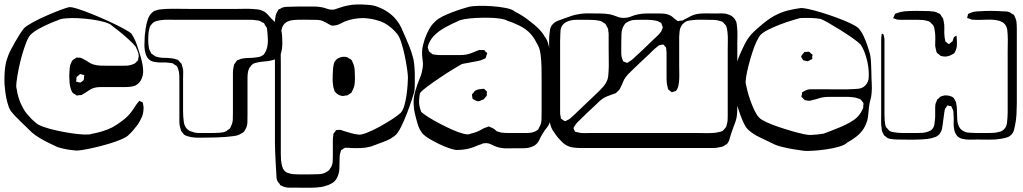

<svg xmlns="http://www.w3.org/2000/svg" viewBox="-44 -611 4701 882"><path d="M589 -39Q579 -26 568.5 -13.5Q558 -1 546 10Q537 19 512.5 29.5Q488 40 456 49.5Q424 59 391.5 66.5Q359 74 334.5 78Q310 82 301 80Q260 77 221 65Q206 58 184 47.5Q162 37 140 24Q118 11 103 -2Q81 -24 51.5 -52Q22 -80 5 -102Q-4 -117 -10 -139.5Q-16 -162 -19 -184Q-22 -206 -23 -221Q-24 -236 -23.5 -259Q-23 -282 -20 -304.5Q-17 -327 -11 -342Q-5 -362 5 -381Q15 -400 26 -419Q35 -435 45 -451Q55 -467 66 -481Q77 -492 106 -508Q135 -524 169.5 -539Q204 -554 233 -565Q262 -576 273 -578Q282 -580 311 -571Q340 -562 378.5 -546.5Q417 -531 455 -513.5Q493 -496 522 -480.5Q551 -465 560 -456Q579 -427 590 -389Q597 -369 603 -348Q609 -327 612 -306Q614 -293 613.5 -278.5Q613 -264 607 -250Q599 -230 578 -218Q568 -214 555 -212.5Q542 -211 530 -211H443Q429 -211 415 -211Q401 -211 387 -207Q375 -203 365.5 -196.5Q356 -190 345 -183Q342 -182 338.5 -179.5Q335 -177 332 -175Q329 -174 326 -174Q323 -174 321 -174Q313 -172 309 -172Q305 -174 302 -177Q299 -179 295.5 -180.5Q292 -182 290 -184Q289 -186 287.5 -189Q286 -192 285 -193Q281 -201 279.5 -209Q278 -217 276 -225Q275 -239 274.5 -253Q274 -267 275 -281Q276 -290 276.5 -300Q277 -310 281 -318Q283 -322 284.5 -326Q286 -330 288 -333Q290 -335 293.5 -337.5Q297 -340 299 -341Q301 -342 303 -343.5Q305 -345 306 -346Q308 -347 311.5 -346.5Q315 -346 317 -346Q319 -346 322.5 -346Q326 -346 328 -345Q331 -344 334 -342.5Q337 -341 340 -339Q351 -334 361.5 -326.5Q372 -319 384 -315Q401 -310 419.5 -309.5Q438 -309 455 -309H519Q529 -309 539 -309.5Q549 -310 559 -313Q563 -315 567 -316Q571 -317 574 -319Q578 -321 580.5 -324.5Q583 -328 586 -330Q587 -332 588 -332.5Q589 -333 590 -334Q590 -338 591 -340Q591 -344 592.5 -348Q594 -352 593 -356Q593 -360 592 -364Q591 -368 590 -371Q586 -383 579 -397Q567 -412 546.5 -430.5Q526 -449 505 -466Q484 -483 469 -494Q460 -503 435 -510Q410 -517 378 -521.5Q346 -526 313.5 -527.5Q281 -529 256 -526.5Q231 -524 222 -518Q207 -513 183 -502.5Q159 -492 135 -479Q111 -466 96 -451Q87 -442 77 -417Q67 -392 57.5 -359Q48 -326 41.5 -293Q35 -260 32 -235Q29 -210 33 -201Q35 -184 40 -167Q45 -150 52 -134Q57 -123 63.5 -111.5Q70 -100 78 -90Q88 -78 98.5 -67Q109 -56 122 -46Q131 -37 156.5 -28Q182 -19 216 -11.5Q250 -4 283.5 1Q317 6 342.5 7Q368 8 377 4Q400 0 425 -7.5Q450 -15 472 -26Q495 -39 519.5 -57.5Q544 -76 560 -98Q568 -108 574 -118Q580 -128 587 -137L595 -146Q596 -146 596 -147Q596 -148 597 -148Q598 -148 600.5 -146Q603 -144 604 -144Q606 -143 608.5 -142Q611 -141 612 -140Q613 -139 612.5 -137.5Q612 -136 613 -135Q614 -131 614 -128Q614 -125 615 -122Q616 -118 615.5 -114Q615 -110 615 -106Q614 -88 607 -72Q600 -56 589 -39ZM326 -232Q329 -234 334 -237.5Q339 -241 340 -244Q342 -247 342 -252Q342 -257 342 -260Q344 -262 343 -265Q342 -267 341 -266.5Q340 -266 338 -267Q336 -268 331 -269.5Q326 -271 324 -271Q323 -270 321 -268Q319 -266 317 -265Q316 -264 313 -261.5Q310 -259 308 -257Q307 -255 307 -251Q307 -247 307 -244Q307 -243 306 -240Q305 -237 306 -236Q307 -235 311 -235Q317 -232 326 -232Z M1251 -384Q1249 -375 1246.5 -365.5Q1244 -356 1236 -348Q1230 -342 1221.5 -339Q1213 -336 1205 -334Q1190 -330 1174.5 -329Q1159 -328 1143 -325Q1136 -324 1127.5 -321.5Q1119 -319 1114 -314Q1111 -312 1109 -308.5Q1107 -305 1105 -303Q1101 -299 1100 -296Q1099 -294 1098 -290.5Q1097 -287 1096 -284Q1093 -271 1093 -256.5Q1093 -242 1093 -228V-87Q1093 -69 1092.5 -49Q1092 -29 1081 -13Q1080 -11 1078.5 -8.5Q1077 -6 1075 -4Q1073 -2 1070 -1Q1067 0 1065 2Q1049 12 1030.5 14Q1012 16 994 18Q952 21 911 21Q892 21 872.5 21.5Q853 22 834 19Q826 17 817 14.5Q808 12 801 7Q799 5 797.5 2.5Q796 0 794 -2Q793 -4 791 -6Q789 -8 788 -10Q787 -13 786 -17Q785 -21 784 -24Q780 -37 780 -50.5Q780 -64 780 -77V-237Q780 -251 779.5 -266.5Q779 -282 774 -295Q773 -297 771.5 -301Q770 -305 768 -307Q767 -309 764 -310.5Q761 -312 759 -313L750 -320Q747 -321 743.5 -321Q740 -321 737 -322Q719 -325 700.5 -324Q682 -323 664 -327Q652 -329 643 -336Q636 -341 631.5 -349Q627 -357 625 -364Q619 -384 619.5 -406Q620 -428 621 -447Q622 -455 623 -463.5Q624 -472 625 -480Q628 -501 635.5 -523.5Q643 -546 662 -559Q664 -561 667 -561.5Q670 -562 672 -563Q683 -567 695 -568Q707 -569 719 -570Q742 -571 776.5 -570.5Q811 -570 833 -570H1041Q1059 -570 1077 -570.5Q1095 -571 1113 -570Q1122 -569 1131.5 -568.5Q1141 -568 1150 -566Q1159 -563 1171 -557Q1180 -551 1187.5 -542.5Q1195 -534 1202 -526Q1213 -515 1225.5 -503.5Q1238 -492 1245 -477Q1249 -470 1250 -462Q1251 -454 1252 -446Q1253 -431 1253 -416Q1253 -401 1251 -384ZM1184 -466Q1183 -471 1183 -475.5Q1183 -480 1181 -484Q1180 -487 1177.5 -490Q1175 -493 1173 -496Q1171 -502 1169 -504Q1168 -506 1165.5 -506.5Q1163 -507 1161 -508Q1158 -510 1155 -512Q1152 -514 1148 -515Q1144 -517 1140 -517Q1136 -517 1131 -518Q1121 -520 1111 -520Q1101 -520 1091 -520H766Q748 -520 729.5 -520.5Q711 -521 692 -518Q685 -517 675.5 -514.5Q666 -512 660 -507Q658 -506 656 -503.5Q654 -501 652 -499L645 -490Q644 -488 643.5 -484.5Q643 -481 642 -479Q639 -468 638 -456.5Q637 -445 637 -434Q637 -427 637 -420Q637 -413 638 -405Q639 -399 640 -392Q641 -385 644 -379Q646 -376 648 -371.5Q650 -367 652 -364Q654 -363 656.5 -361.5Q659 -360 661 -358Q663 -357 665.5 -355Q668 -353 670 -352Q672 -351 675 -350.5Q678 -350 680 -349Q691 -346 702.5 -345.5Q714 -345 725 -345Q736 -344 746 -343Q756 -342 766 -338Q768 -337 770.5 -337Q773 -337 774 -335Q776 -334 778.5 -330.5Q781 -327 783 -325L789 -319Q791 -317 791.5 -313Q792 -309 793 -306Q798 -293 797.5 -277.5Q797 -262 797 -248V-98Q797 -76 800.5 -50Q804 -24 826 -10Q828 -9 831.5 -8Q835 -7 838 -6Q853 0 870.5 0Q888 0 904 0Q918 0 933 0Q948 0 962 -1Q970 -2 978.5 -3Q987 -4 994 -8Q997 -9 1001 -13Q1003 -15 1007 -17Q1011 -19 1012 -21Q1014 -23 1015 -26Q1016 -29 1017 -31Q1025 -46 1025.5 -64Q1026 -82 1026 -98V-245Q1026 -259 1026 -274.5Q1026 -290 1029 -304L1032 -316Q1034 -318 1035.5 -320Q1037 -322 1038 -324Q1040 -326 1041.5 -329Q1043 -332 1045 -333Q1047 -336 1052 -336Q1063 -342 1075 -343Q1090 -345 1105.5 -345Q1121 -345 1136 -348Q1141 -348 1149 -350Q1153 -352 1158.5 -354.5Q1164 -357 1167 -360Q1170 -363 1172 -367Q1179 -377 1182 -389Q1187 -407 1186.5 -426.5Q1186 -446 1184 -466Z M1852 -351Q1856 -340 1858.5 -318Q1861 -296 1861.5 -271Q1862 -246 1861.5 -223.5Q1861 -201 1859 -189Q1856 -178 1847 -150.5Q1838 -123 1825.5 -90.5Q1813 -58 1799.5 -30.5Q1786 -3 1775 8Q1753 28 1718 40.5Q1683 53 1660 62Q1638 68 1615 69Q1592 70 1569 69Q1564 68 1559 68Q1554 68 1549 68Q1548 68 1545.5 67.5Q1543 67 1541 68Q1538 69 1535 71Q1532 73 1530 75Q1529 76 1526.5 76.5Q1524 77 1523 79Q1522 80 1521.5 83.5Q1521 87 1520 89Q1517 97 1516.5 105Q1516 113 1516 121Q1516 142 1515 164.5Q1514 187 1504 206Q1496 222 1480.5 231Q1465 240 1448 244Q1433 249 1407 250.5Q1381 252 1355 251.5Q1329 251 1314 251Q1300 251 1284.5 251Q1269 251 1255 245Q1253 243 1249 242Q1245 241 1243 239Q1242 237 1240.5 234Q1239 231 1237 230Q1236 228 1233.5 225Q1231 222 1230 220Q1226 211 1226 200.5Q1226 190 1225 181Q1224 166 1222.5 139.5Q1221 113 1220 86.5Q1219 60 1219 45V-456Q1219 -473 1218.5 -491Q1218 -509 1220 -526Q1221 -534 1223 -541.5Q1225 -549 1229 -556Q1231 -558 1232 -561Q1233 -564 1234 -566Q1236 -568 1239 -569Q1242 -570 1244 -571Q1247 -574 1253 -576Q1261 -579 1270.5 -579.5Q1280 -580 1288 -580Q1308 -581 1328 -581Q1348 -581 1367 -581Q1381 -581 1396.5 -581Q1412 -581 1426 -579Q1442 -577 1458 -571Q1474 -565 1490 -567Q1495 -568 1499.5 -570Q1504 -572 1509 -573Q1520 -577 1532 -580.5Q1544 -584 1556 -586Q1571 -590 1597.5 -590.5Q1624 -591 1650.5 -588.5Q1677 -586 1692 -579Q1715 -571 1738.5 -555Q1762 -539 1778 -518Q1791 -502 1799.5 -483.5Q1808 -465 1816 -446Q1826 -424 1836 -399Q1846 -374 1852 -351ZM1797 -93Q1807 -104 1813.5 -126.5Q1820 -149 1823.5 -174.5Q1827 -200 1828.5 -222Q1830 -244 1830 -255Q1830 -266 1826 -294.5Q1822 -323 1815 -356.5Q1808 -390 1798.5 -418.5Q1789 -447 1778 -458Q1769 -469 1758 -479Q1747 -489 1735 -497Q1716 -510 1691 -517Q1675 -522 1659 -524.5Q1643 -527 1626 -528Q1580 -528 1539 -512Q1530 -508 1520 -502.5Q1510 -497 1500 -495Q1496 -494 1489 -493.5Q1482 -493 1478 -494Q1473 -496 1468 -499Q1461 -503 1454 -507Q1447 -511 1440 -514Q1429 -519 1416 -519.5Q1403 -520 1392 -520Q1370 -520 1348 -520.5Q1326 -521 1304 -519Q1290 -518 1277 -512Q1264 -506 1256 -493Q1255 -492 1254 -489Q1253 -486 1252 -484Q1248 -471 1247 -459Q1246 -447 1246 -434Q1245 -412 1245.5 -377Q1246 -342 1246 -319V68Q1246 81 1246 95.5Q1246 110 1247 124Q1248 139 1253 155.5Q1258 172 1272 181Q1274 182 1276.5 182.5Q1279 183 1281 184Q1292 188 1302.5 189Q1313 190 1326 190H1382Q1402 190 1422.5 189Q1443 188 1459 177Q1461 175 1464 173.5Q1467 172 1468 171Q1472 165 1473 162Q1475 160 1476.5 157.5Q1478 155 1479 153Q1484 142 1484.5 129Q1485 116 1485 105V33Q1485 28 1485.5 22.5Q1486 17 1487 12Q1487 6 1488 4Q1489 1 1491.5 -1.5Q1494 -4 1495 -6Q1496 -7 1497.5 -9.5Q1499 -12 1500 -13Q1501 -14 1504 -13.5Q1507 -13 1508 -14Q1511 -14 1514.5 -14.5Q1518 -15 1520 -14Q1523 -14 1526.5 -12.5Q1530 -11 1533 -10Q1550 -5 1566.5 0Q1583 5 1601 7Q1612 10 1639.5 -0.5Q1667 -11 1699 -28.5Q1731 -46 1758.5 -64Q1786 -82 1797 -93ZM1575 -327Q1582 -314 1584 -300.5Q1586 -287 1586 -273Q1587 -255 1586 -234.5Q1585 -214 1576 -197Q1575 -195 1573.5 -191.5Q1572 -188 1570 -185Q1569 -184 1566 -182.5Q1563 -181 1561 -179Q1559 -178 1556.5 -176Q1554 -174 1552 -173Q1549 -172 1541 -172Q1535 -170 1530 -170Q1507 -172 1493 -192L1490 -202Q1487 -210 1486 -219.5Q1485 -229 1484 -240Q1484 -254 1484.5 -268.5Q1485 -283 1486 -298Q1487 -305 1488.5 -313Q1490 -321 1493 -327Q1501 -341 1518 -347Q1535 -353 1551 -348Q1553 -347 1555.5 -345.5Q1558 -344 1560 -342Q1566 -340 1569 -337Q1571 -336 1572.5 -332.5Q1574 -329 1575 -327Z M2119 69Q2103 74 2086 76Q2069 78 2052 78Q2041 77 2020 70Q1999 63 1975 51.5Q1951 40 1930 27.5Q1909 15 1898 4Q1882 -16 1874.5 -41.5Q1867 -67 1862 -89Q1856 -115 1856 -143Q1856 -166 1864 -193.5Q1872 -221 1881 -243Q1886 -254 1890 -266Q1894 -278 1896 -291Q1901 -313 1897.5 -334Q1894 -355 1895 -377Q1896 -391 1899.5 -404.5Q1903 -418 1907 -431Q1915 -454 1926.5 -475.5Q1938 -497 1957 -514Q1968 -525 1989 -535.5Q2010 -546 2034 -555Q2058 -564 2079 -570.5Q2100 -577 2111 -580Q2122 -583 2151.5 -584Q2181 -585 2216.5 -582.5Q2252 -580 2281.5 -574Q2311 -568 2322 -557Q2341 -548 2358.5 -536.5Q2376 -525 2392 -512Q2411 -498 2428.5 -481Q2446 -464 2458 -443Q2471 -428 2477 -399.5Q2483 -371 2485.5 -342.5Q2488 -314 2488 -299V-108Q2488 -94 2487.5 -79Q2487 -64 2482 -50Q2477 -35 2466.5 -22.5Q2456 -10 2448 4Q2440 17 2433 32.5Q2426 48 2412 57Q2408 60 2402 62Q2396 64 2391 66Q2378 70 2362 70Q2346 70 2332 70Q2310 70 2287 70.5Q2264 71 2242 65Q2227 60 2212.5 52.5Q2198 45 2181 47Q2177 47 2174 48Q2171 49 2168 51Q2155 55 2143.5 60Q2132 65 2119 69ZM2427 -403Q2420 -417 2412 -430.5Q2404 -444 2393 -456Q2372 -479 2340.5 -494Q2309 -509 2286 -516Q2277 -522 2254 -525.5Q2231 -529 2201.5 -529.5Q2172 -530 2142.5 -528.5Q2113 -527 2090 -523Q2067 -519 2058 -513Q2036 -504 2002 -485.5Q1968 -467 1947 -444Q1940 -436 1934 -426.5Q1928 -417 1924 -406Q1924 -404 1923 -401Q1922 -398 1921 -396Q1921 -392 1922.5 -388Q1924 -384 1925 -381Q1925 -380 1925.5 -378Q1926 -376 1930 -372Q1933 -370 1936.5 -367Q1940 -364 1943 -362Q1949 -360 1957.5 -359.5Q1966 -359 1972 -358H2035Q2050 -358 2065.5 -358Q2081 -358 2096 -360Q2106 -362 2115.5 -365Q2125 -368 2134 -372Q2139 -374 2145.5 -377Q2152 -380 2157 -381Q2159 -382 2162 -381.5Q2165 -381 2168 -381Q2170 -381 2173.5 -381.5Q2177 -382 2179 -381Q2184 -379 2186 -374Q2188 -373 2191 -370.5Q2194 -368 2194 -366Q2194 -365 2193 -362.5Q2192 -360 2191 -358Q2190 -356 2189.5 -351.5Q2189 -347 2187 -345Q2185 -342 2180 -340.5Q2175 -339 2172 -337Q2164 -333 2154.5 -331.5Q2145 -330 2137 -328Q2122 -325 2107 -322.5Q2092 -320 2078 -317Q2067 -311 2039 -294Q2011 -277 1979 -255.5Q1947 -234 1920.5 -214.5Q1894 -195 1886 -184Q1883 -175 1882.5 -165.5Q1882 -156 1881 -146Q1881 -122 1891 -97Q1900 -88 1923 -73.5Q1946 -59 1975.5 -43.5Q2005 -28 2034 -15Q2063 -2 2086 3.5Q2109 9 2118 3Q2131 0 2143.5 -4.5Q2156 -9 2168 -16Q2174 -20 2180 -22.5Q2186 -25 2193 -27Q2195 -28 2197.5 -29Q2200 -30 2201 -30Q2203 -30 2205 -28.5Q2207 -27 2208 -27Q2212 -26 2215 -24.5Q2218 -23 2221 -21Q2226 -19 2230 -15Q2234 -11 2238 -8Q2243 -7 2248.5 -5Q2254 -3 2258 -2Q2267 -1 2276 -0.5Q2285 0 2293 0H2349Q2363 0 2379 0Q2395 0 2408 -5Q2417 -7 2427 -15Q2430 -18 2432 -24Q2443 -41 2443.5 -61.5Q2444 -82 2444 -101V-261Q2444 -276 2443.5 -303.5Q2443 -331 2439.5 -359Q2436 -387 2427 -403ZM2143 -148 2132 -154Q2131 -155 2129.5 -155.5Q2128 -156 2127 -157Q2126 -159 2126 -162.5Q2126 -166 2125 -168L2124 -177Q2125 -179 2127 -181Q2129 -183 2130 -184Q2134 -190 2137 -193Q2144 -198 2152.5 -200Q2161 -202 2168 -202Q2170 -202 2173.5 -203Q2177 -204 2178 -203Q2181 -202 2184 -199Q2187 -196 2189 -194Q2190 -193 2191 -192.5Q2192 -192 2193 -190Q2194 -188 2192 -184Q2192 -182 2192.5 -177.5Q2193 -173 2191 -170Q2190 -169 2188 -166.5Q2186 -164 2184 -162L2177 -154Q2174 -153 2170.5 -152Q2167 -151 2164 -149Q2162 -148 2160 -147Q2158 -146 2156 -146Q2152 -145 2143 -148Z M3343 -411V-123Q3343 -111 3342.5 -98Q3342 -85 3340 -73Q3338 -61 3334 -50.5Q3330 -40 3326 -29Q3322 -18 3318 -7Q3314 4 3311 15Q3309 24 3305.5 33.5Q3302 43 3296 50L3286 56Q3284 57 3281.5 59Q3279 61 3277 62Q3274 63 3270 63.5Q3266 64 3263 65Q3248 69 3232.5 69Q3217 69 3201 69H2625Q2607 69 2588.5 66.5Q2570 64 2554 54Q2544 48 2535.5 39Q2527 30 2519 21Q2506 5 2495.5 -12Q2485 -29 2482 -50Q2479 -66 2479 -83Q2479 -100 2479 -116V-372Q2479 -393 2478.5 -414Q2478 -435 2480 -455Q2481 -465 2483 -476Q2485 -487 2491 -495Q2502 -509 2518.5 -515.5Q2535 -522 2550 -527Q2565 -532 2580 -537.5Q2595 -543 2610 -545Q2633 -550 2662 -549.5Q2691 -549 2713 -549Q2725 -549 2736.5 -548Q2748 -547 2759 -545Q2775 -541 2791 -534.5Q2807 -528 2823 -529Q2840 -529 2855.5 -535.5Q2871 -542 2887 -545Q2906 -549 2925.5 -549Q2945 -549 2964 -549Q2977 -549 2990 -549Q3003 -549 3015 -547Q3020 -546 3025.5 -544Q3031 -542 3035 -540Q3041 -537 3046.5 -532Q3052 -527 3057 -523Q3060 -522 3063.5 -518.5Q3067 -515 3071 -514Q3075 -514 3079 -516Q3082 -516 3086 -516Q3090 -516 3093 -517Q3096 -519 3099.5 -521.5Q3103 -524 3107 -525Q3118 -531 3128.5 -536.5Q3139 -542 3151 -545Q3173 -550 3196 -549.5Q3219 -549 3241 -549Q3255 -549 3270.5 -549.5Q3286 -550 3300 -545Q3324 -538 3334 -519Q3339 -512 3340 -503Q3341 -494 3342 -486Q3344 -468 3343.5 -449.5Q3343 -431 3343 -411ZM3076 -443V-305Q3076 -287 3076.5 -269Q3077 -251 3075 -233Q3074 -225 3072.5 -217.5Q3071 -210 3067 -202Q3066 -201 3064.5 -198Q3063 -195 3061 -193Q3059 -192 3054.5 -191Q3050 -190 3047 -189Q3045 -187 3042 -187Q3041 -188 3040 -189Q3039 -190 3037 -191Q3035 -193 3031.5 -195.5Q3028 -198 3026 -200Q3023 -205 3023 -211Q3020 -221 3019 -230.5Q3018 -240 3018 -250V-354Q3018 -361 3018 -367.5Q3018 -374 3017 -381Q3016 -384 3016.5 -387.5Q3017 -391 3015 -393Q3015 -395 3013 -396Q3011 -397 3010 -398Q3009 -400 3007 -403Q3005 -406 3003 -406Q3000 -407 2995.5 -405.5Q2991 -404 2988 -404Q2983 -403 2979 -399.5Q2975 -396 2970 -392Q2962 -386 2954.5 -378.5Q2947 -371 2939 -363Q2922 -347 2905 -331.5Q2888 -316 2871 -299Q2861 -289 2849.5 -278Q2838 -267 2829 -255Q2822 -245 2817.5 -233Q2813 -221 2807 -210Q2805 -206 2802.5 -201Q2800 -196 2795 -193Q2792 -190 2789 -187Q2786 -184 2783 -182Q2780 -181 2776 -180Q2772 -179 2768 -177Q2757 -173 2746 -169Q2735 -165 2725 -158Q2715 -151 2705.5 -142Q2696 -133 2687 -124Q2657 -97 2628 -68Q2619 -59 2610 -50.5Q2601 -42 2595 -31Q2594 -30 2592.5 -27.5Q2591 -25 2591 -23Q2590 -21 2592.5 -16.5Q2595 -12 2596 -10Q2596 -8 2597 -7Q2599 -5 2603.5 -4.5Q2608 -4 2611 -3Q2625 1 2640.5 0.5Q2656 0 2670 0H3158Q3178 0 3199.5 0.5Q3221 1 3241 -1Q3249 -3 3259.5 -4.5Q3270 -6 3277 -11Q3280 -14 3284.5 -19Q3289 -24 3291 -28Q3293 -30 3293.5 -34Q3294 -38 3295 -41Q3298 -50 3298.5 -59Q3299 -68 3299 -78V-384Q3299 -404 3299.5 -423.5Q3300 -443 3298 -462Q3297 -470 3295.5 -479Q3294 -488 3290 -495L3284 -501Q3282 -503 3280 -506Q3278 -509 3276 -510Q3274 -512 3270.5 -512.5Q3267 -513 3265 -514Q3252 -519 3237 -519.5Q3222 -520 3208 -520Q3192 -520 3175.5 -520.5Q3159 -521 3142 -519Q3134 -518 3124.5 -517Q3115 -516 3107 -512Q3086 -500 3080 -478Q3078 -471 3077.5 -462Q3077 -453 3076 -443ZM2810 -389Q2810 -377 2810 -364.5Q2810 -352 2814 -341Q2815 -339 2816.5 -335Q2818 -331 2819 -329Q2820 -328 2823 -327.5Q2826 -327 2827 -326Q2829 -325 2832.5 -323.5Q2836 -322 2838 -323Q2840 -323 2842 -324.5Q2844 -326 2845 -327Q2854 -332 2861 -338Q2884 -359 2907 -380.5Q2930 -402 2952 -424Q2960 -432 2968.5 -439.5Q2977 -447 2984 -455Q2988 -460 2991.5 -464Q2995 -468 2996 -473Q2997 -476 2999 -480Q3001 -484 3000 -487Q3000 -489 2999 -491.5Q2998 -494 2997 -495Q2996 -497 2995.5 -500.5Q2995 -504 2993 -505Q2992 -507 2989.5 -508Q2987 -509 2985 -510Q2977 -515 2969 -516Q2951 -520 2932.5 -520Q2914 -520 2895 -520Q2884 -520 2871 -519.5Q2858 -519 2847 -514Q2837 -510 2828 -503Q2827 -502 2825.5 -499Q2824 -496 2822 -494Q2812 -477 2811 -456.5Q2810 -436 2810 -416ZM2529 -383V-92Q2529 -83 2532 -74Q2532 -73 2532 -70Q2532 -67 2533 -66Q2535 -64 2539 -62Q2543 -60 2545 -58Q2547 -57 2548 -56Q2549 -55 2550 -55Q2553 -54 2557.5 -56.5Q2562 -59 2564 -60Q2569 -62 2573.5 -65.5Q2578 -69 2582 -73Q2590 -80 2597 -86.5Q2604 -93 2611 -100L2696 -181Q2711 -195 2725.5 -211Q2740 -227 2747 -247Q2750 -257 2750.5 -268Q2751 -279 2752 -289Q2753 -304 2752.5 -333Q2752 -362 2752 -391Q2752 -420 2752 -435Q2752 -444 2752 -452.5Q2752 -461 2750 -470Q2750 -472 2750 -475Q2750 -478 2749 -480L2743 -490Q2742 -492 2740.5 -495.5Q2739 -499 2737 -500Q2736 -502 2733 -504Q2730 -506 2728 -507Q2726 -509 2723 -510.5Q2720 -512 2718 -513Q2711 -516 2703 -517Q2695 -518 2688 -519Q2673 -520 2657.5 -520Q2642 -520 2627 -520Q2616 -520 2604.5 -520Q2593 -520 2582 -518Q2568 -516 2555.5 -509Q2543 -502 2536 -489Q2532 -482 2531 -472.5Q2530 -463 2530 -455Q2529 -438 2529 -420.5Q2529 -403 2529 -383Z M3940 -57Q3937 -48 3933 -38.5Q3929 -29 3924 -21Q3911 0 3890.5 16Q3870 32 3848 44Q3837 55 3809.5 63Q3782 71 3749.5 75.5Q3717 80 3689.5 81.5Q3662 83 3651 82Q3636 80 3606.5 75.5Q3577 71 3547.5 63.5Q3518 56 3503 47Q3481 36 3447.5 20.5Q3414 5 3391 -17Q3380 -28 3368 -55.5Q3356 -83 3346 -115.5Q3336 -148 3329.5 -175.5Q3323 -203 3323 -214Q3324 -234 3326 -254Q3328 -274 3333 -293Q3337 -310 3342.5 -327.5Q3348 -345 3355 -361Q3365 -384 3377 -408Q3389 -432 3406 -452Q3419 -466 3433 -478.5Q3447 -491 3462 -503Q3478 -516 3495 -527.5Q3512 -539 3531 -547Q3554 -558 3580 -564Q3606 -570 3628 -573Q3637 -576 3664.5 -570.5Q3692 -565 3728 -554Q3764 -543 3799.5 -530Q3835 -517 3862.5 -504Q3890 -491 3899 -482Q3913 -467 3923.5 -444.5Q3934 -422 3941.5 -399Q3949 -376 3953 -361Q3957 -340 3957.5 -318.5Q3958 -297 3959 -275Q3959 -253 3960.5 -230Q3962 -207 3960 -184Q3959 -168 3954.5 -152.5Q3950 -137 3948 -120Q3946 -105 3945 -89.5Q3944 -74 3940 -57ZM3631 -528Q3620 -525 3595 -517.5Q3570 -510 3541 -499Q3512 -488 3487 -475.5Q3462 -463 3451 -452Q3442 -443 3431.5 -420.5Q3421 -398 3411.5 -368.5Q3402 -339 3394.5 -309.5Q3387 -280 3383.5 -257.5Q3380 -235 3382 -226Q3384 -215 3389.5 -193.5Q3395 -172 3403.5 -148Q3412 -124 3422.5 -102.5Q3433 -81 3444 -70Q3453 -61 3476.5 -50Q3500 -39 3531 -28.5Q3562 -18 3593 -9Q3624 0 3647.5 5Q3671 10 3680 9Q3709 8 3739 3Q3750 -1 3771 -9Q3792 -17 3816 -27Q3840 -37 3861 -49Q3882 -61 3893 -72Q3908 -87 3917 -106Q3918 -108 3919 -110.5Q3920 -113 3921 -115Q3922 -118 3921.5 -121Q3921 -124 3922 -127Q3922 -129 3922.5 -132.5Q3923 -136 3922 -138Q3921 -140 3919 -142.5Q3917 -145 3915 -147Q3914 -149 3912 -151.5Q3910 -154 3908 -155Q3905 -157 3897 -159Q3887 -163 3876.5 -164Q3866 -165 3855 -166H3791Q3778 -166 3764.5 -166Q3751 -166 3737 -164Q3725 -162 3713.5 -158Q3702 -154 3690 -152Q3686 -151 3682 -149.5Q3678 -148 3674 -148Q3670 -148 3666 -149Q3662 -150 3658 -150Q3657 -151 3655.5 -150.5Q3654 -150 3653 -151Q3651 -153 3648.5 -155.5Q3646 -158 3644 -160Q3643 -161 3641 -163Q3639 -165 3638 -166Q3637 -168 3638 -172Q3639 -176 3640 -177Q3640 -179 3640 -182Q3640 -185 3641 -186Q3642 -188 3645.5 -189.5Q3649 -191 3650 -192Q3664 -201 3681 -201Q3698 -201 3714 -201Q3725 -201 3747.5 -201Q3770 -201 3796.5 -200.5Q3823 -200 3845.5 -200.5Q3868 -201 3879 -202Q3887 -202 3896.5 -203Q3906 -204 3914 -207Q3934 -215 3943 -237Q3946 -244 3946.5 -253Q3947 -262 3947 -269Q3947 -300 3939 -334Q3934 -354 3927 -372.5Q3920 -391 3909 -407Q3898 -418 3872.5 -436Q3847 -454 3817.5 -472.5Q3788 -491 3762.5 -505.5Q3737 -520 3726 -524Q3704 -528 3680 -528.5Q3656 -529 3631 -528ZM3639 -357 3648 -368Q3649 -369 3649.5 -370Q3650 -371 3651 -372Q3653 -373 3657 -372.5Q3661 -372 3663 -373Q3665 -373 3668 -373.5Q3671 -374 3672 -373Q3675 -372 3678 -369Q3681 -366 3683 -364Q3687 -362 3688 -360Q3689 -359 3688 -355Q3687 -351 3687 -349Q3687 -348 3687.5 -345Q3688 -342 3687 -340Q3686 -339 3682.5 -337.5Q3679 -336 3677 -335Q3675 -334 3672 -332Q3669 -330 3667 -330Q3666 -329 3663.5 -330Q3661 -331 3659 -331Q3657 -332 3652.5 -332.5Q3648 -333 3646 -334Q3644 -336 3642.5 -339.5Q3641 -343 3639 -345Q3638 -347 3637 -348Q3636 -349 3636 -350Q3636 -351 3639 -357Z M4111 -559Q4134 -561 4167.5 -561Q4201 -561 4223 -560Q4231 -559 4240 -558.5Q4249 -558 4257 -555Q4259 -554 4262 -552.5Q4265 -551 4267 -550Q4269 -549 4271.5 -548Q4274 -547 4275 -545Q4277 -544 4278.5 -541Q4280 -538 4281 -536L4288 -527Q4289 -524 4289.5 -520.5Q4290 -517 4291 -514Q4295 -497 4294 -479Q4293 -461 4295 -443Q4295 -439 4296 -434.5Q4297 -430 4298 -426Q4299 -425 4298.5 -423Q4298 -421 4299 -420Q4301 -418 4304 -416.5Q4307 -415 4308 -413Q4309 -413 4311.5 -410.5Q4314 -408 4315 -409Q4317 -409 4319 -411Q4321 -413 4322 -414Q4328 -418 4331 -421Q4334 -426 4335 -432Q4336 -438 4340 -442Q4341 -443 4343.5 -444Q4346 -445 4347 -446Q4348 -446 4348.5 -447Q4349 -448 4350 -447L4351 -438Q4351 -433 4351.5 -427Q4352 -421 4352 -416Q4352 -409 4351.5 -400Q4351 -391 4348 -384Q4347 -380 4344 -374Q4341 -368 4338 -365L4330 -361Q4318 -353 4299 -351Q4295 -351 4288.5 -352Q4282 -353 4278 -354Q4275 -356 4272 -358.5Q4269 -361 4267 -363Q4266 -364 4263.5 -365.5Q4261 -367 4260 -368L4257 -376Q4256 -382 4254.5 -387.5Q4253 -393 4252 -400Q4252 -417 4252.5 -432.5Q4253 -448 4251 -464Q4250 -473 4247.5 -483.5Q4245 -494 4238 -500Q4235 -502 4232 -506Q4229 -510 4226 -511Q4224 -513 4221 -513.5Q4218 -514 4216 -515Q4206 -518 4196 -519Q4186 -520 4175 -520H4112Q4104 -520 4094.5 -520Q4085 -520 4077 -521Q4071 -523 4064 -526Q4060 -526 4059 -527Q4059 -529 4060 -530Q4061 -531 4061 -532Q4063 -535 4064.5 -540Q4066 -545 4068 -547Q4070 -549 4073 -549.5Q4076 -550 4077 -551Q4085 -554 4093 -556Q4101 -558 4111 -559ZM4627 -442V-135Q4627 -113 4625.5 -86Q4624 -59 4619 -36Q4617 -26 4614.5 -15.5Q4612 -5 4606 3Q4596 16 4581 20.5Q4566 25 4551 27Q4529 31 4499.5 30.5Q4470 30 4447 30Q4431 30 4413 30.5Q4395 31 4378 27Q4367 25 4359 19Q4352 14 4347.5 6Q4343 -2 4341 -9Q4336 -29 4337 -49.5Q4338 -70 4336 -89Q4336 -92 4336 -95.5Q4336 -99 4335 -102Q4334 -106 4332.5 -109Q4331 -112 4329 -115Q4329 -119 4326 -122Q4325 -124 4322 -124Q4319 -124 4317 -124Q4316 -125 4313 -126Q4310 -127 4308 -126Q4307 -126 4305.5 -123.5Q4304 -121 4304 -120Q4303 -118 4300.5 -115.5Q4298 -113 4297 -111Q4296 -108 4295.5 -103.5Q4295 -99 4294 -95L4286 -36Q4285 -29 4283.5 -20.5Q4282 -12 4278 -5Q4270 12 4252.5 18.5Q4235 25 4218 27Q4203 29 4176.5 30Q4150 31 4124 30.5Q4098 30 4083 30Q4064 30 4046 27Q4043 26 4040 25.5Q4037 25 4035 24Q4033 23 4030.5 21Q4028 19 4026 18Q4025 16 4022.5 14.5Q4020 13 4018 12Q4017 10 4016 8Q4015 6 4014 5Q4013 2 4011 -1.5Q4009 -5 4008 -8Q4007 -11 4006.5 -14.5Q4006 -18 4006 -22Q4003 -39 4003.5 -56.5Q4004 -74 4004 -91V-430Q4004 -435 4004.5 -440.5Q4005 -446 4006 -451Q4006 -456 4007 -456Q4007 -457 4010.5 -455Q4014 -453 4015 -452Q4016 -451 4016 -447Q4017 -443 4018 -438.5Q4019 -434 4019 -429V-117Q4019 -102 4019 -87.5Q4019 -73 4020 -58Q4021 -51 4022 -42Q4023 -33 4027 -26Q4028 -25 4030 -23.5Q4032 -22 4033 -20Q4035 -18 4037 -15Q4039 -12 4042 -10Q4048 -6 4056.5 -4.5Q4065 -3 4072 -2Q4089 0 4106 0Q4123 0 4139 0Q4153 0 4168 0Q4183 0 4197 -1Q4211 -3 4224 -8Q4237 -13 4244 -26Q4247 -32 4248.5 -40Q4250 -48 4250 -54Q4252 -66 4252 -78Q4252 -90 4252 -102Q4252 -110 4252 -117.5Q4252 -125 4253 -132Q4255 -137 4257 -143Q4259 -149 4261 -153Q4262 -155 4264 -156Q4266 -157 4267 -158Q4269 -160 4271.5 -163Q4274 -166 4276 -167Q4280 -169 4286.5 -170.5Q4293 -172 4297 -173Q4301 -173 4304.5 -172.5Q4308 -172 4312 -172Q4317 -171 4324.5 -168.5Q4332 -166 4336 -162Q4338 -161 4338.5 -159Q4339 -157 4340 -156Q4344 -150 4346 -145.5Q4348 -141 4349 -134Q4352 -118 4352 -102Q4352 -86 4353 -70Q4353 -62 4354 -54Q4355 -46 4358 -38Q4365 -15 4386 -7Q4393 -3 4402 -2Q4411 -1 4418 -1Q4430 0 4442 0Q4454 0 4466 0H4500Q4512 0 4523.5 -1Q4535 -2 4545 -5L4556 -8Q4579 -21 4582 -47.5Q4585 -74 4585 -96V-374Q4585 -393 4585.5 -412.5Q4586 -432 4585 -451Q4584 -460 4583.5 -470Q4583 -480 4579 -488Q4573 -502 4561 -509Q4549 -516 4535 -518Q4513 -522 4484.5 -520.5Q4456 -519 4433 -520Q4430 -521 4426.5 -520.5Q4423 -520 4420 -521Q4414 -523 4407 -526Q4402 -526 4399 -529Q4399 -531 4400 -535Q4401 -539 4402 -541Q4402 -545 4403 -546Q4404 -548 4407.5 -549Q4411 -550 4413 -551Q4423 -556 4433.5 -557.5Q4444 -559 4454 -559Q4477 -561 4507.5 -561Q4538 -561 4560 -559Q4568 -559 4577 -558.5Q4586 -558 4593 -555Q4595 -554 4598 -552.5Q4601 -551 4603 -549L4613 -543Q4614 -542 4615 -540Q4616 -538 4617 -536Q4622 -526 4625 -514Q4627 -497 4627 -479Q4627 -461 4627 -442Z"/></svg>

Font: Rubik Vinyl
Style: Regular
Weight: 400
Designer: Hubert and Fischer, NaN
Foundry: Hubert and Fischer, NaN
Version: Version 2.200